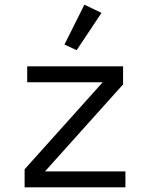

<svg xmlns="http://www.w3.org/2000/svg" viewBox="-20 -799 640 819"><path d="M85 0V-77L418 -448H96V-516H505V-439L172 -68H515V0ZM307 -585 255 -609 340 -779 413 -744Z"/></svg>

Font: IBM Plaex Mono
Style: Regular
Weight: 400
Designer: Mike Abbink, Paul van der Laan, Pieter van Rosmalen
Foundry: Bold Monday
Version: Version 2.003